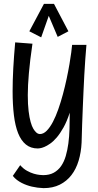

<svg xmlns="http://www.w3.org/2000/svg" viewBox="-20 -743 504 988"><path d="M424.8 -512.2Q421.9 -478 418.9 -438.2Q416 -398.4 413.8 -356.9Q411.6 -315.4 409.7 -273.4Q407.7 -231.4 406.2 -192.9Q402.3 -102.1 399.9 -9.8Q397.5 41 384.5 84Q371.6 127 347.4 158.2Q323.2 189.5 287.6 207.3Q252 225.1 204.1 225.1Q173.3 224.1 144 217.3Q131.3 214.4 118.2 209.7Q105 205.1 92 198.5Q79.1 191.9 67.1 182.9Q55.2 173.8 45.9 162.1L84 106.9Q100.1 125.5 118.7 135.7Q137.2 146 154.1 150.9Q170.9 155.8 184.1 157Q197.3 158.2 202.1 158.2Q233.9 158.2 256.6 145.8Q279.3 133.3 294.4 111.6Q309.6 89.8 318.4 59.8Q327.1 29.8 331.8 -5.1Q336.4 -40 337.6 -78.9Q338.9 -117.7 338.9 -157.2V-163.1Q324.2 -118.2 306.9 -87.2Q289.6 -56.2 272 -35.6Q254.4 -15.1 237.8 -3.7Q221.2 7.8 208 13.2Q194.8 18.6 185.8 19.8Q176.8 21 174.8 21Q138.2 21 113.3 0.7Q88.4 -19.5 73.2 -57.6Q58.1 -95.7 51.5 -150.4Q44.9 -205.1 44.9 -273.9Q44.9 -329.1 48.3 -391.6Q51.8 -454.1 58.1 -524.9L147 -518.1Q134.3 -431.6 128.7 -366.9Q123 -302.2 123 -253.9Q123 -205.1 127.2 -171.4Q131.3 -137.7 137.7 -115.2Q144 -92.8 151.6 -80.3Q159.2 -67.9 166 -61.8Q172.9 -55.7 178.2 -54.4Q183.6 -53.2 185.1 -53.2Q203.6 -53.2 220.5 -70.3Q237.3 -87.4 252.2 -115.7Q267.1 -144 280 -180.9Q293 -217.8 303.7 -257.8Q314.5 -297.9 323 -337.9Q331.5 -377.9 337.4 -412.6Q343.3 -447.3 346.7 -473.4Q350.1 -499.5 351.1 -512.2ZM276.9 -553.2 216.8 -694.8H242.7L191.9 -550.8L130.9 -582L206.1 -723.1H257.8L332 -582Z"/></svg>

Font: Englebert
Style: Regular
Weight: 400
Designer: Astigmatic (AOETI)
Foundry: Astigmatic (AOETI)
Version: Version 1.000